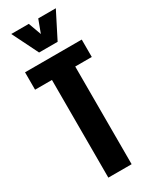

<svg xmlns="http://www.w3.org/2000/svg" viewBox="-283 -1207 1016 1270"><g transform="rotate(-30 225.0 -572.0)"><path d="M135.7 0V-746.1H6.8V-878.9H439.9V-746.1H313.5V0ZM152.8 -945.8 54.7 -1144H188.5L224.1 -1045.9L260.7 -1144H395L294.4 -945.8Z"/></g></svg>

Font: Oswald-Bold
Style: Bold
Weight: 700
Designer: vernon adams
Foundry: vernon adams
Version: Version 2.002; ttfautohint (v0.92.18-e454-dirty) -l 8 -r 50 